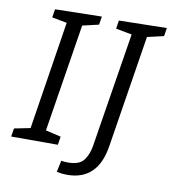

<svg xmlns="http://www.w3.org/2000/svg" viewBox="-91 -776 893 1001"><g transform="rotate(10 355.5 -276.0)"><path d="M367 -698 360 -654 274 -634 183 -63 264 -44 257 0H10L17 -44L102 -61L192 -634L113 -649L120 -693ZM711 -698 704 -654 617 -634 523 -43Q495 146 331 146Q304 146 276 140L289 79Q306 82 323 82Q386 82 409 50Q432 18 439 -27L536 -633L451 -649L458 -693Z"/></g></svg>

Font: Bitter Pro
Style: Italic
Weight: 400
Italic angle: -9°
Designer: Sol Matas, and Bitter project Authors
Foundry: Sol Matas
Version: Version 1.010